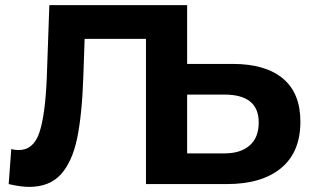

<svg xmlns="http://www.w3.org/2000/svg" viewBox="-20 -720 1225 751"><path d="M711 -700V0H551V-568H311L306 -422Q301 -273 282 -180.5Q263 -88 218.5 -38.5Q174 11 94 11Q61 11 14 0L24 -137Q37 -133 53 -133Q111 -133 134 -201.5Q157 -270 163 -416L173 -700ZM1155 -244Q1155 -125 1079.5 -62.5Q1004 0 867 0H551V-700H712V-470H890Q1018 -470 1086.5 -413Q1155 -356 1155 -244ZM992 -241Q992 -350 858 -350H712V-120H858Q921 -120 956.5 -151Q992 -182 992 -241Z"/></svg>

Font: APTA Sans Regular
Style: Bold Italic
Weight: 700
Version: Version 7.200